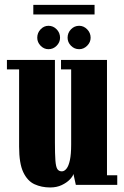

<svg xmlns="http://www.w3.org/2000/svg" viewBox="-20 -774 520 804"><path d="M190 11Q154 11 124.5 -2.5Q95 -16 77.5 -52.8Q60 -89.5 60 -160V-483.5H9V-523H210V-177.5Q210 -128 212 -101.8Q214 -75.5 220.2 -66Q226.5 -56.5 239 -56.5Q249.5 -56.5 258.5 -67.8Q267.5 -79 272.8 -103.8Q278 -128.5 278 -169V-483.5H235.5V-523H428V-40H471V0H297.5L287.5 -45.5Q285 -35.5 272.2 -22.2Q259.5 -9 238.5 1Q217.5 11 190 11ZM311.5 -568Q291.5 -568 277.2 -582.5Q263 -597 263 -616Q263 -636.5 277.2 -651.2Q291.5 -666 311.5 -666Q330.5 -666 345 -651.2Q359.5 -636.5 359.5 -616Q359.5 -597 345 -582.5Q330.5 -568 311.5 -568ZM183 -568Q164 -568 150 -582.5Q136 -597 136 -616Q136 -636.5 150 -651.2Q164 -666 183 -666Q203 -666 217.2 -651.2Q231.5 -636.5 231.5 -616Q231.5 -597 217.2 -582.5Q203 -568 183 -568ZM119.5 -713.5V-753.5H376V-713.5Z"/></svg>

Font: Imbue Thin 10pt Black
Style: Regular
Weight: 900
Version: Version 1.102